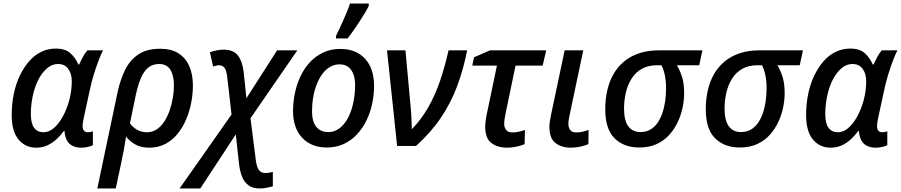

<svg xmlns="http://www.w3.org/2000/svg" viewBox="-20 -823 5082 1083"><path d="M184 10Q123 10 84.5 -36Q46 -82 46 -174Q46 -236 57.5 -292Q69 -348 91 -394.5Q113 -441 143 -476Q173 -511 211.5 -530Q250 -549 295 -549Q348 -549 377 -523Q406 -497 422 -459H426Q434 -476 446.5 -500Q459 -524 473 -539H561Q550 -518 536 -481.5Q522 -445 508.5 -401Q495 -357 486 -313L452 -156Q449 -143 447.5 -131Q446 -119 446 -111Q446 -95 453.5 -86Q461 -77 474 -77Q481 -77 489.5 -78.5Q498 -80 504 -83V-4Q495 1 476.5 5.5Q458 10 438 10Q411 10 390 0Q369 -10 357.5 -31Q346 -52 344 -84H340Q321 -58 298 -37Q275 -16 247 -3Q219 10 184 10ZM225 -77Q256 -77 283.5 -100.5Q311 -124 333.5 -164.5Q356 -205 370 -255Q378 -285 381.5 -312.5Q385 -340 385 -363Q385 -407 365 -434.5Q345 -462 308 -462Q280 -462 257 -446.5Q234 -431 214.5 -403.5Q195 -376 181.5 -339.5Q168 -303 161 -262Q154 -221 154 -179Q154 -127 172.5 -102Q191 -77 225 -77Z M644 -307Q659 -374 685.5 -428.5Q712 -483 759.5 -515.5Q807 -548 884 -548Q944 -548 984.5 -523.5Q1025 -499 1046.5 -452.5Q1068 -406 1068 -341Q1068 -291 1058 -241Q1048 -191 1028.5 -146Q1009 -101 979.5 -65.5Q950 -30 910.5 -10Q871 10 821 10Q777 10 745.5 -7Q714 -24 691 -52Q685 -13 678.5 22.5Q672 58 663 99L633 240H529ZM809 -77Q840 -77 864.5 -93.5Q889 -110 907 -138Q925 -166 937 -200.5Q949 -235 955 -271.5Q961 -308 961 -341Q961 -397 941 -429.5Q921 -462 877 -462Q841 -462 816 -441.5Q791 -421 775 -383Q759 -345 747 -292L713 -127Q728 -106 752.5 -91.5Q777 -77 809 -77Z M993 240 1286 -177 1262 -386Q1258 -424 1247 -439.5Q1236 -455 1214 -455Q1207 -455 1199 -452.5Q1191 -450 1182 -448L1164 -528Q1180 -534 1201 -538.5Q1222 -543 1241 -543Q1297 -543 1322.5 -509.5Q1348 -476 1355 -412L1370 -269L1543 -539H1657L1393 -156L1423 81Q1428 118 1440 135.5Q1452 153 1477 153Q1488 153 1498 151Q1508 149 1519 147V228Q1504 232 1485 236Q1466 240 1445 240Q1406 240 1382 222.5Q1358 205 1345.5 174Q1333 143 1328 100L1310 -65L1110 240Z M1823 9Q1736 9 1684.5 -46Q1633 -101 1633 -196Q1633 -247 1643.5 -298Q1654 -349 1675.5 -394Q1697 -439 1729.5 -473.5Q1762 -508 1804.5 -527.5Q1847 -547 1900 -547Q1959 -547 2001.5 -522Q2044 -497 2067 -450.5Q2090 -404 2090 -340Q2090 -289 2079.5 -239Q2069 -189 2047.5 -144.5Q2026 -100 1994 -65.5Q1962 -31 1919.5 -11Q1877 9 1823 9ZM1833 -78Q1858 -78 1881 -90.5Q1904 -103 1922.5 -126.5Q1941 -150 1954.5 -183Q1968 -216 1975.5 -257.5Q1983 -299 1983 -346Q1983 -375 1974.5 -401Q1966 -427 1947 -443.5Q1928 -460 1895 -460Q1866 -460 1841.5 -445.5Q1817 -431 1798 -405.5Q1779 -380 1766 -346Q1753 -312 1746.5 -273.5Q1740 -235 1740 -194Q1740 -139 1763.5 -108.5Q1787 -78 1833 -78ZM1875 -620Q1884 -638 1895 -661.5Q1906 -685 1917 -710Q1928 -735 1938 -759Q1948 -783 1954 -803H2060V-790Q2052 -773 2038.5 -750.5Q2025 -728 2008.5 -702.5Q1992 -677 1974.5 -652Q1957 -627 1940 -606H1875Z M2220 0 2163 -539H2267L2295 -234Q2299 -198 2300.5 -162.5Q2302 -127 2303 -94Q2357 -150 2395.5 -217.5Q2434 -285 2461.5 -365Q2489 -445 2510 -539H2615Q2594 -432 2559 -338Q2524 -244 2468 -160.5Q2412 -77 2327 0Z M2842 10Q2787 10 2752 -16Q2717 -42 2717 -108Q2717 -124 2720 -146Q2723 -168 2728 -190L2783 -453H2644L2654 -500L2744 -539H3061L3041 -453H2888L2833 -189Q2829 -170 2826.5 -153.5Q2824 -137 2824 -124Q2824 -103 2835.5 -89.5Q2847 -76 2870 -76Q2888 -76 2904.5 -79.5Q2921 -83 2941 -90L2939 -10Q2924 -3 2896.5 3.5Q2869 10 2842 10Z M3201 10Q3148 10 3113.5 -16Q3079 -42 3079 -108Q3079 -123 3082 -141Q3085 -159 3090 -184L3165 -539H3270L3194 -179Q3191 -165 3188.5 -151Q3186 -137 3186 -125Q3186 -103 3196.5 -89.5Q3207 -76 3230 -76Q3248 -76 3264 -79.5Q3280 -83 3300 -90L3299 -10Q3283 -3 3256 3.5Q3229 10 3201 10Z M3585 9Q3499 9 3446.5 -43Q3394 -95 3394 -207Q3394 -263 3405.5 -313.5Q3417 -364 3440.5 -405Q3464 -446 3500 -476Q3536 -506 3585 -522.5Q3634 -539 3695 -539H3942L3924 -455H3798Q3814 -429 3826.5 -391.5Q3839 -354 3839 -295Q3839 -261 3831 -220Q3823 -179 3805 -139Q3787 -99 3757.5 -65Q3728 -31 3685.5 -11Q3643 9 3585 9ZM3592 -78Q3623 -78 3646.5 -91Q3670 -104 3687 -127.5Q3704 -151 3715 -182Q3726 -213 3731.5 -249.5Q3737 -286 3737 -325Q3737 -367 3730 -399.5Q3723 -432 3711 -455H3686Q3636 -455 3600.5 -435Q3565 -415 3543 -380.5Q3521 -346 3510.5 -302Q3500 -258 3500 -210Q3500 -142 3524.5 -110Q3549 -78 3592 -78Z M4152 9Q4066 9 4013.5 -43Q3961 -95 3961 -207Q3961 -263 3972.5 -313.5Q3984 -364 4007.5 -405Q4031 -446 4067 -476Q4103 -506 4152 -522.5Q4201 -539 4262 -539H4509L4491 -455H4365Q4381 -429 4393.5 -391.5Q4406 -354 4406 -295Q4406 -261 4398 -220Q4390 -179 4372 -139Q4354 -99 4324.5 -65Q4295 -31 4252.5 -11Q4210 9 4152 9ZM4159 -78Q4190 -78 4213.5 -91Q4237 -104 4254 -127.5Q4271 -151 4282 -182Q4293 -213 4298.5 -249.5Q4304 -286 4304 -325Q4304 -367 4297 -399.5Q4290 -432 4278 -455H4253Q4203 -455 4167.5 -435Q4132 -415 4110 -380.5Q4088 -346 4077.5 -302Q4067 -258 4067 -210Q4067 -142 4091.5 -110Q4116 -78 4159 -78Z M4665 10Q4604 10 4565.5 -36Q4527 -82 4527 -174Q4527 -236 4538.5 -292Q4550 -348 4572 -394.5Q4594 -441 4624 -476Q4654 -511 4692.5 -530Q4731 -549 4776 -549Q4829 -549 4858 -523Q4887 -497 4903 -459H4907Q4915 -476 4927.5 -500Q4940 -524 4954 -539H5042Q5031 -518 5017 -481.5Q5003 -445 4989.5 -401Q4976 -357 4967 -313L4933 -156Q4930 -143 4928.5 -131Q4927 -119 4927 -111Q4927 -95 4934.5 -86Q4942 -77 4955 -77Q4962 -77 4970.5 -78.5Q4979 -80 4985 -83V-4Q4976 1 4957.5 5.5Q4939 10 4919 10Q4892 10 4871 0Q4850 -10 4838.5 -31Q4827 -52 4825 -84H4821Q4802 -58 4779 -37Q4756 -16 4728 -3Q4700 10 4665 10ZM4706 -77Q4737 -77 4764.5 -100.5Q4792 -124 4814.5 -164.5Q4837 -205 4851 -255Q4859 -285 4862.5 -312.5Q4866 -340 4866 -363Q4866 -407 4846 -434.5Q4826 -462 4789 -462Q4761 -462 4738 -446.5Q4715 -431 4695.5 -403.5Q4676 -376 4662.5 -339.5Q4649 -303 4642 -262Q4635 -221 4635 -179Q4635 -127 4653.5 -102Q4672 -77 4706 -77Z"/></svg>

Font: Noto Sans Display Medium
Style: Italic
Weight: 500
Italic angle: -12°
Designer: Monotype Design Team
Foundry: Monotype Imaging Inc.
Version: Version 2.003